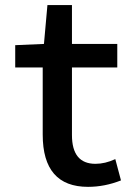

<svg xmlns="http://www.w3.org/2000/svg" viewBox="-20 -725 540 757"><path d="M327.1 11.7Q148.4 11.7 148.4 -194.3V-459H40V-546.9L153.3 -551.8L167 -705.1H263.7V-551.8H442.4V-459H263.7V-192.4Q263.7 -79.1 356.4 -79.1Q394.5 -79.1 434.6 -97.7L457 -13.7Q392.6 11.7 327.1 11.7Z"/></svg>

Font: GenEi Gothic M SemiBold
Style: Regular
Weight: 500
Designer: o_tamon (Modified); [Source Han Sans]
Ryoko NISHIZUKA  (kana & ideographs); Paul D. Hunt (Latin, Greek & Cyrillic); Wenl
Version: Version 1.1a;Original Version 1.004